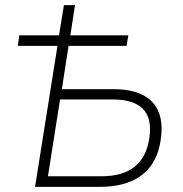

<svg xmlns="http://www.w3.org/2000/svg" viewBox="-20 -725 710 745"><path d="M116 0 203 -547H49L55 -588H209L228 -705H271L253 -588H478L471 -547H246L220 -379H420Q488 -379 532 -357.5Q576 -336 594.5 -293Q613 -250 604 -186Q596 -124 566 -82.5Q536 -41 486 -20.5Q436 0 368 0ZM166 -41H373Q457 -41 503.5 -79Q550 -117 560 -193Q570 -267 534 -303Q498 -339 418 -339H213Z"/></svg>

Font: Nunito Sans 10pt SemiCondensed ExtraLight
Style: Italic
Weight: 250
Width: 4
Italic angle: -9°
Designer: Vernon Adams
Foundry: Vernon Adams
Version: Version 3.101;gftools[0.9.27]